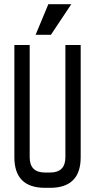

<svg xmlns="http://www.w3.org/2000/svg" viewBox="-20 -899 455 919"><path d="M366.2 -146.5Q366.2 0 219.7 0H195.3Q48.8 0 48.8 -146.5V-683.6H122.1V-146.5Q122.1 -73.2 195.3 -73.2H219.7Q293 -73.2 293 -146.5V-683.6H366.2ZM150.4 -732.4 211.4 -878.9H321.3L223.6 -732.4Z"/></svg>

Font: Saniretro
Style: Regular
Weight: 400
Designer: Jayvee D. Enaguas (Grand Chaos)
Version: Version 1.0 - 6/10/2013